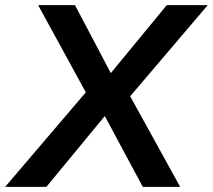

<svg xmlns="http://www.w3.org/2000/svg" viewBox="-58 -725 826 745"><path d="M-38 0 294 -389V-332L90 -705H233L379 -428H361L589 -705H748L428 -329L427 -388L641 0H496L340 -291H362L122 0Z"/></svg>

Font: Nunito Sans 10pt
Style: Bold Italic
Weight: 700
Italic angle: -9°
Designer: Vernon Adams
Foundry: Vernon Adams
Version: Version 3.101;gftools[0.9.27]